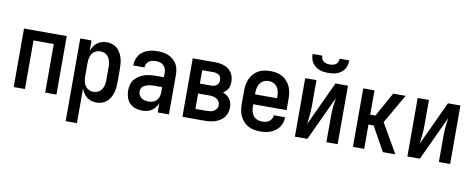

<svg xmlns="http://www.w3.org/2000/svg" viewBox="-76 -1103 4151 1681"><g transform="rotate(10 2000.0 -262.5)"><path d="M60 0V-520H440V0H340V-432H160V0Z M560 215V-520H660V-427Q668 -449 680.5 -468Q693 -487 711 -501Q729 -515 751.5 -521.5Q774 -528 796 -528Q821 -528 844.5 -520.5Q868 -513 886 -497.5Q904 -482 916.5 -460.5Q929 -439 936 -416Q943 -393 945.5 -368.5Q948 -344 948 -320V-200Q948 -176 945.5 -151.5Q943 -127 936 -104Q929 -81 916.5 -59.5Q904 -38 886 -22.5Q868 -7 844.5 0.5Q821 8 796 8Q774 8 751.5 1.5Q729 -5 711 -19Q693 -33 680.5 -52Q668 -71 660 -93V215ZM754 -80Q776 -80 795.5 -89.5Q815 -99 827 -117Q839 -135 843.5 -156.5Q848 -178 848 -200V-320Q848 -342 843.5 -363.5Q839 -385 827 -403Q815 -421 795.5 -430.5Q776 -440 754 -440Q732 -440 712.5 -430.5Q693 -421 681 -403Q669 -385 664.5 -363.5Q660 -342 660 -320V-200Q660 -178 664.5 -156.5Q669 -135 681 -117Q693 -99 712.5 -89.5Q732 -80 754 -80Z M1203 8Q1173 8 1143 -1.5Q1113 -11 1092 -32.5Q1071 -54 1061.5 -83.5Q1052 -113 1052 -144Q1052 -170 1058.5 -195.5Q1065 -221 1081 -241.5Q1097 -262 1119.5 -276.5Q1142 -291 1166.5 -299Q1191 -307 1217 -310Q1243 -313 1269 -313H1340V-354Q1340 -372 1334 -389Q1328 -406 1315 -418Q1302 -430 1284.5 -435Q1267 -440 1249 -440Q1233 -440 1217 -437Q1201 -434 1187.5 -425Q1174 -416 1166 -401.5Q1158 -387 1158 -371V-368H1058V-373Q1058 -396 1065 -418.5Q1072 -441 1085 -460Q1098 -479 1117.5 -492.5Q1137 -506 1158.5 -514Q1180 -522 1203 -525Q1226 -528 1249 -528Q1273 -528 1297.5 -524.5Q1322 -521 1344.5 -511Q1367 -501 1386 -485Q1405 -469 1417.5 -448Q1430 -427 1435 -402.5Q1440 -378 1440 -354V0H1340V-83Q1332 -63 1318.5 -45Q1305 -27 1287 -14.5Q1269 -2 1247 3Q1225 8 1203 8ZM1246 -80Q1265 -80 1284 -86.5Q1303 -93 1316 -107.5Q1329 -122 1334.5 -141Q1340 -160 1340 -180V-225H1269Q1256 -225 1243.5 -224Q1231 -223 1218.5 -220Q1206 -217 1194 -212Q1182 -207 1172 -199Q1162 -191 1157 -178.5Q1152 -166 1152 -153Q1152 -137 1160 -121.5Q1168 -106 1181.5 -96.5Q1195 -87 1212 -83.5Q1229 -80 1246 -80Z M1759 0H1560V-520H1759Q1780 -520 1801 -517Q1822 -514 1842 -506.5Q1862 -499 1879 -486Q1896 -473 1907.5 -455.5Q1919 -438 1924 -417Q1929 -396 1929 -375Q1929 -359 1926.5 -344Q1924 -329 1916.5 -315.5Q1909 -302 1897.5 -291Q1886 -280 1873 -272Q1891 -265 1907 -253.5Q1923 -242 1934.5 -226.5Q1946 -211 1951 -192Q1956 -173 1956 -154Q1956 -130 1949.5 -107Q1943 -84 1928.5 -65.5Q1914 -47 1894 -34Q1874 -21 1852 -13.5Q1830 -6 1806.5 -3Q1783 0 1759 0ZM1660 -313H1759Q1772 -313 1785 -316Q1798 -319 1808.5 -327Q1819 -335 1824 -347.5Q1829 -360 1829 -373Q1829 -386 1824 -398.5Q1819 -411 1808.5 -418.5Q1798 -426 1785 -429Q1772 -432 1759 -432H1660ZM1660 -88H1759Q1776 -88 1792.5 -90.5Q1809 -93 1823.5 -101.5Q1838 -110 1847 -124.5Q1856 -139 1856 -156Q1856 -172 1847 -187Q1838 -202 1823.5 -210.5Q1809 -219 1792.5 -222Q1776 -225 1759 -225H1660Z M2250 8Q2223 8 2196 3Q2169 -2 2145 -15Q2121 -28 2102.5 -48.5Q2084 -69 2072.5 -94Q2061 -119 2056.5 -146Q2052 -173 2052 -200V-320Q2052 -347 2056.5 -374Q2061 -401 2072.5 -426Q2084 -451 2102.5 -471.5Q2121 -492 2145 -505Q2169 -518 2196 -523Q2223 -528 2250 -528Q2277 -528 2304 -523Q2331 -518 2355 -505Q2379 -492 2397.5 -471.5Q2416 -451 2427.5 -426Q2439 -401 2443.5 -374Q2448 -347 2448 -320V-216H2152V-200Q2152 -178 2156.5 -156Q2161 -134 2174 -116.5Q2187 -99 2207.5 -89.5Q2228 -80 2250 -80Q2267 -80 2283.5 -83Q2300 -86 2314 -95.5Q2328 -105 2336.5 -120Q2345 -135 2346 -152H2446Q2446 -128 2439 -105Q2432 -82 2418 -62.5Q2404 -43 2384.5 -29Q2365 -15 2343 -6.5Q2321 2 2297 5Q2273 8 2250 8ZM2348 -304V-320Q2348 -342 2343 -364Q2338 -386 2325.5 -403.5Q2313 -421 2292.5 -430.5Q2272 -440 2250 -440Q2228 -440 2207.5 -430.5Q2187 -421 2174.5 -403.5Q2162 -386 2157 -364Q2152 -342 2152 -320V-304Z M2560 0V-520H2660V-312Q2660 -289 2659.5 -265.5Q2659 -242 2657 -219Q2655 -196 2652 -173Q2649 -150 2646 -127L2829 -520H2940V0H2840V-208Q2840 -231 2840.5 -254.5Q2841 -278 2843 -301Q2845 -324 2848 -347Q2851 -370 2854 -393L2671 0ZM2750 -600Q2730 -600 2709.5 -602.5Q2689 -605 2670 -612.5Q2651 -620 2635 -632.5Q2619 -645 2607.5 -662.5Q2596 -680 2591.5 -700Q2587 -720 2587 -740H2673Q2673 -726 2678.5 -712Q2684 -698 2695.5 -689.5Q2707 -681 2721.5 -678Q2736 -675 2750 -675Q2764 -675 2778.5 -678Q2793 -681 2804.5 -689.5Q2816 -698 2821.5 -712Q2827 -726 2827 -740H2913Q2913 -720 2908.5 -700Q2904 -680 2892.5 -662.5Q2881 -645 2865 -632.5Q2849 -620 2830 -612.5Q2811 -605 2790.5 -602.5Q2770 -600 2750 -600Z M3076 0V-520H3176V-304H3222L3342 -520H3453L3303 -260L3453 0H3342L3222 -216H3176V0Z M3560 0V-520H3660V-312Q3660 -289 3659.5 -265.5Q3659 -242 3657 -219Q3655 -196 3652 -173Q3649 -150 3646 -127L3829 -520H3940V0H3840V-208Q3840 -231 3840.5 -254.5Q3841 -278 3843 -301Q3845 -324 3848 -347Q3851 -370 3854 -393L3671 0Z"/></g></svg>

Font: Iosevka Term Curly Semibold
Style: Regular
Weight: 600
Designer: Belleve Invis
Foundry: Belleve Invis
Version: Version 32.3.0